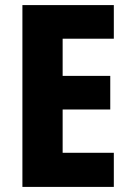

<svg xmlns="http://www.w3.org/2000/svg" viewBox="-20 -734 513 754"><path d="M68 0V-714H427V-582H226V-436H413V-304H226V-134H427V0Z"/></svg>

Font: Noto Sans Condensed ExtraBold
Style: Regular
Weight: 800
Width: 3
Designer: Monotype Design Team
Foundry: Monotype Imaging Inc.
Version: Version 2.013; ttfautohint (v1.8.4.7-5d5b)